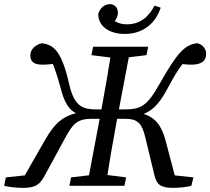

<svg xmlns="http://www.w3.org/2000/svg" viewBox="-35 -895 1013 925"><path d="M-14.9 0C4.6 6.1 48.5 10.1 76.6 10.1C138 10.1 158.2 -6.9 182.5 -52.8L279.8 -232C314.6 -295.7 335.5 -322.7 406.1 -322.7H491.9L492.1 -367.9H434.1C370.2 -367.9 324.5 -375.1 298.7 -487.9C262 -649.2 224.5 -679.5 166.1 -686.7C136.3 -679.7 111.1 -657.4 111.1 -629C111.1 -602.7 122.5 -583.5 169.6 -583.5C191.9 -583.5 215.6 -585.8 235.6 -590L196.2 -636.2C220.8 -589.5 236.6 -548.6 259.3 -462.7C287.2 -358.1 327.9 -338.7 404.7 -332.7L399.6 -358.7C272.1 -352.7 229.7 -303.9 177.9 -213.6L74.7 -33L106.4 -52.4L-6.9 -40.4L-14.9 0ZM299.4 0H564.6L572.7 -40.4L453.3 -55.4H435L307.5 -40.4L299.4 0ZM384.2 0H474C490 -103 508 -207 527 -310L595 -669.7H505.2C489.2 -566.7 471.2 -462.7 452.2 -359.7L384.2 0ZM405.5 -629.3 527.1 -614.3H546.3L670.7 -629.3L678.8 -669.7H413.6L405.5 -629.3ZM799.5 10.1C827.5 10.1 867.3 6.1 886.9 0L896.9 -40.4L784.7 -52.4L811.4 -33L764 -213C739.1 -306.6 701.1 -352.7 579.3 -358.7L574.3 -329.8C668 -337.7 713.1 -361 767.8 -460.8C811.4 -542.9 840 -589.4 888.4 -634.2L823.6 -590C842.6 -585.8 866 -583.5 888.5 -583.5C935.7 -583.5 958.1 -602.7 958.1 -634.1C958.1 -657.7 944.7 -679.7 915.3 -686.7C854.9 -679.5 820.1 -643.2 732.6 -488.9C672.8 -383 643.9 -367.9 562.3 -367.9H492.2L492 -322.7H567.9C632.4 -322.7 649.5 -296.8 665.3 -232L708.6 -52.8C719.6 -5.9 738 10.1 799.5 10.1ZM565.7 -731.4C646.1 -731.4 711.9 -774.7 739.1 -857.9L709.8 -868C679.7 -811.8 638.6 -777.8 575.6 -777.8C537.6 -777.8 502.8 -794.8 475.6 -831.5L482.8 -765.3C512.9 -780.2 533.1 -807.2 533.1 -833.6C533.1 -861.7 513.1 -875 494.7 -875C462.6 -875 444.5 -849.2 438.3 -827.8C438.3 -765.6 495.2 -731.4 565.7 -731.4Z"/></svg>

Font: Source Serif Variable
Style: Italic
Weight: 389
Italic angle: -12°
Designer: Frank Grießhammer
Foundry: Adobe Systems Incorporated
Version: Version 3.001;hotconv 1.0.111;makeotfexe 2.5.65597